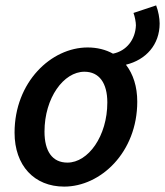

<svg xmlns="http://www.w3.org/2000/svg" viewBox="-20 -680 612 712"><path d="M218 12C353 12 489 -115 489 -303C489 -359 474 -405 447 -440C521 -458 572 -514 572 -593C572 -613 567 -639 559 -660L475 -632C480 -619 484 -598 484 -586C482 -533 449 -491 399 -481C372 -496 340 -504 305 -504C170 -504 34 -376 34 -188C34 -66 107 12 218 12ZM230 -77C174 -77 145 -119 145 -192C145 -317 216 -414 293 -414C348 -414 378 -372 378 -300C378 -175 307 -77 230 -77Z"/></svg>

Font: Source Sans Pro Semibold
Style: Italic
Weight: 600
Italic angle: -11°
Designer: Paul D. Hunt
Foundry: Adobe Systems Incorporated
Version: Version 3.006;hotconv 1.0.111;makeotfexe 2.5.65597